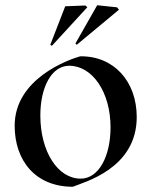

<svg xmlns="http://www.w3.org/2000/svg" viewBox="-20 -699 581 733"><path d="M258 14C301 -4 502 -55 502 -252C502 -389 414 -486 286 -484C240 -471 36 -398 36 -219C36 -86 115 14 258 14ZM288 -17C200 -17 134 -121 134 -258C134 -368 178 -448 244 -448C333 -448 402 -347 402 -213C402 -102 357 -17 288 -17ZM178 -524 313 -671V-672L306 -678L229 -675L172 -528ZM273 -528 433 -661 434 -662 427 -671 351 -679 268 -533Z"/></svg>

Font: Mazius Display
Style: Regular
Weight: 400
Designer: Alberto Casagrande & Collletttivo
Foundry: Collletttivo
Version: Version 2.000;Glyphs 3.2 (3217)